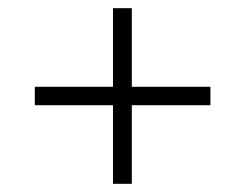

<svg xmlns="http://www.w3.org/2000/svg" viewBox="-20 -592 599 469"><path d="M256 -143H302V-335H494V-380H302V-572H256V-380H65V-335H256Z"/></svg>

Font: Noto Serif Light
Style: Regular
Weight: 300
Designer: Monotype Design Team
Foundry: Monotype Imaging Inc.
Version: Version 2.013